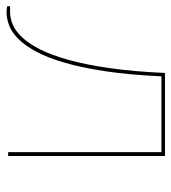

<svg xmlns="http://www.w3.org/2000/svg" viewBox="8 -542 535 600"><g transform="rotate(90 276.0 -242.5)"><path d="M464 0H452V-479H215Q210.5 -379 199.2 -304.2Q188 -229.5 172.2 -175.8Q156.5 -122 137.5 -87Q118.5 -52 97.8 -31.5Q77 -11 55.8 -3Q34.5 5 14.5 5Q10 5 3 4.2Q-4 3.5 -4 2V-6H14.5Q33 -6 53 -14.2Q73 -22.5 92.8 -43.2Q112.5 -64 130.5 -99.2Q148.5 -134.5 163.5 -188.2Q178.5 -242 189.2 -316.2Q200 -390.5 204.5 -490H464Z"/></g></svg>

Font: Lato 2
Style: Regular
Weight: 100
Designer: Lukasz Dziedzic with Adam Twardoch and Botio Nikoltchev
Foundry: tyPoland Lukasz Dziedzic
Version: Version 2.015; 2015-08-06; http://www.latofonts.com/